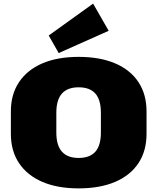

<svg xmlns="http://www.w3.org/2000/svg" viewBox="-20 -1027 869 1060"><path d="M414 13Q297 13 213.5 -23Q130 -59 85 -126.5Q40 -194 40 -288V-412Q40 -506 85 -573.5Q130 -641 213.5 -677Q297 -713 414 -713Q532 -713 616 -677Q700 -641 744.5 -573.5Q789 -506 789 -412V-288Q789 -194 744.5 -126.5Q700 -59 616 -23Q532 13 414 13ZM414 -155Q476 -155 506.5 -189.5Q537 -224 537 -296V-404Q537 -476 506.5 -510.5Q476 -545 414 -545Q353 -545 322 -510.5Q291 -476 291 -404V-296Q291 -224 322 -189.5Q353 -155 414 -155ZM580 -857 304 -734 249 -831 494 -1007Z"/></svg>

Font: Pathway Extreme 8pt Thin 12pt Black
Style: Regular
Weight: 900
Version: Version 1.001;gftools[0.9.26]